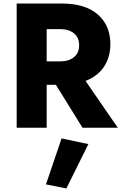

<svg xmlns="http://www.w3.org/2000/svg" viewBox="-20 -720 687 1082"><path d="M243 -374H317Q368 -374 397 -398Q426 -422 426 -465Q426 -508 397 -532Q368 -556 317 -556H243ZM243 -242V0H74V-700H330Q461 -700 531.5 -638Q602 -576 602 -471Q602 -398 566 -344Q530 -290 462 -264L644 0H445L295 -242ZM327 60 478 92 354 342 239 319Z"/></svg>

Font: renner_700bold
Style: Bold
Weight: 700
Version: Version 003.000 ; ttfautohint (v0.97) -l 8 -r 50 -G 200 -x 1